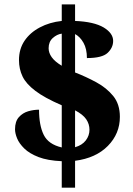

<svg xmlns="http://www.w3.org/2000/svg" viewBox="-20 -780 609 879"><path d="M323.7 -43.9V79.1H262.7V-42Q197.8 -44.9 156.2 -61Q114.7 -77.1 91.3 -100.1Q67.9 -123 58.3 -146.5Q48.8 -169.9 48.8 -188Q48.8 -224.1 66.4 -243.7Q84 -263.2 108.9 -270.5Q133.8 -277.8 158.7 -277.8Q158.7 -206.1 180.2 -162.6Q201.7 -119.1 262.7 -105V-297.9Q182.1 -333 141.6 -364.3Q99.6 -396 83.3 -429.9Q66.9 -463.9 66.9 -504.9Q66.9 -555.7 92.3 -593.3Q117.7 -630.9 162.4 -654.5Q207 -678.2 262.7 -684.1V-759.8H323.7V-684.1Q409.7 -680.7 454.6 -654.3Q498 -627.9 498 -592.8Q498 -562 472.9 -538.1Q447.8 -514.2 377.9 -514.2Q377.9 -556.2 362.3 -584Q346.7 -611.8 323.7 -624V-448.2Q349.1 -438.5 373.3 -427.2Q397.5 -416 420.9 -403.3Q467.8 -377.9 498.3 -340.6Q528.8 -303.2 528.8 -245.1Q528.8 -168 473.9 -112.1Q418.9 -56.2 323.7 -43.9ZM262.7 -479V-626Q240.7 -623 221.7 -606Q202.6 -588.9 202.6 -559.1Q202.6 -538.1 216.8 -518.1Q231 -498 262.7 -479ZM323.7 -274.9V-106Q356 -115.2 372.8 -137.2Q389.6 -159.2 389.6 -186Q389.6 -211.9 374.8 -233.9Q359.9 -255.9 323.7 -274.9Z"/></svg>

Font: Koh Santepheap Black
Style: Regular
Weight: 900
Designer: Danh Hong
Version: Version 2.002; ttfautohint (v1.8.3)